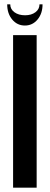

<svg xmlns="http://www.w3.org/2000/svg" viewBox="-20 -860 228 880"><path d="M148 -699V0H40V-699ZM161 -840H175Q175 -798 152 -770.5Q129 -743 94 -743Q59 -743 36 -770.5Q13 -798 13 -840H27Q27 -818 46 -804Q65 -790 95 -790Q124 -790 142.5 -804Q161 -818 161 -840Z"/></svg>

Font: Moniqa Extra Bold Narrow Heading
Style: Regular
Weight: 800
Width: 4
Designer: Rajesh Rajput
Foundry: Rajesh Rajput
Version: Version 1.000;December 15, 2022;FontCreator 14.0.0.2794 32-b